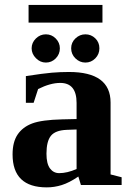

<svg xmlns="http://www.w3.org/2000/svg" viewBox="-20 -768 540 797"><path d="M266.6 -469.2Q439 -469.2 439 -342.3V-43.9L484.9 -32.2V0H315.9L305.2 -35.2Q267.1 -9.3 236.3 0.2Q205.6 9.8 174.3 9.8Q32.2 9.8 32.2 -127Q32.2 -178.7 53.2 -209.7Q74.2 -240.7 113.8 -255.6Q153.3 -270.5 238.3 -272.5L297.9 -273.9V-340.8Q297.9 -423.8 230 -423.8Q189 -423.8 138.2 -398.4L119.6 -341.3H87.4V-452.1Q161.1 -463.4 195.8 -466.3Q230.5 -469.2 266.6 -469.2ZM297.9 -230.5 256.8 -229Q209.5 -227.1 191.2 -204.1Q172.9 -181.2 172.9 -129.9Q172.9 -88.4 187.5 -68.8Q202.1 -49.3 225.6 -49.3Q258.8 -49.3 297.9 -66.4ZM334.5 -508.3Q311 -508.3 293.2 -525.6Q275.4 -543 275.4 -567.4Q275.4 -591.8 293.2 -608.6Q311 -625.5 334.5 -625.5Q358.4 -625.5 375.5 -608.9Q392.6 -592.3 392.6 -567.4Q392.6 -543 375.5 -525.6Q358.4 -508.3 334.5 -508.3ZM170.4 -508.3Q147 -508.3 129.2 -526.4Q111.3 -544.4 111.3 -567.4Q111.3 -590.8 128.9 -608.2Q146.5 -625.5 170.4 -625.5Q194.3 -625.5 211.4 -608.2Q228.5 -590.8 228.5 -567.4Q228.5 -543 211.4 -525.6Q194.3 -508.3 170.4 -508.3ZM98.6 -674.3V-747.6H405.3V-674.3Z"/></svg>

Font: Liberation Serif
Style: Bold
Weight: 700
Designer: Steve Matteson
Foundry: Ascender Corporation
Version: Version 2.1.5